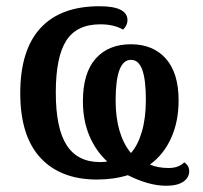

<svg xmlns="http://www.w3.org/2000/svg" viewBox="-20 -566 650 616"><path d="M390 -4Q345 10 291 10Q174 10 109.5 -60Q45 -130 45 -267Q45 -405 109.5 -475.5Q174 -546 299 -546Q389 -546 389 -501Q389 -485 375 -471Q345 -488 302 -488Q226 -488 192.5 -435.5Q159 -383 159 -269Q159 -154 194 -100Q229 -46 301 -46Q317 -46 324 -48Q287 -82 266.5 -131Q246 -180 246 -241Q246 -332 287 -378Q328 -424 400 -424Q471 -424 512 -378Q553 -332 553 -244Q553 -176 529 -123Q505 -70 461 -38Q487 -27 521 -27Q553 -27 571 -45Q587 -35 587 -17Q587 4 568 17Q549 30 513 30Q458 30 390 -4ZM448 -246Q448 -310 436.5 -342Q425 -374 400 -374Q351 -374 351 -244Q351 -135 400 -75Q422 -99 435 -143Q448 -187 448 -246Z"/></svg>

Font: Noto Serif NarrowSemiBold
Style: Regular
Weight: 600
Width: 4
Designer: Monotype Design Team
Foundry: Monotype Imaging Inc.
Version: Version 1.001